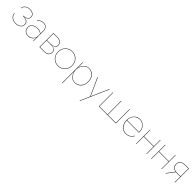

<svg xmlns="http://www.w3.org/2000/svg" viewBox="539 -2356 4463 4463"><g transform="rotate(45 2770.5 -125.0)"><path d="M256 10Q174 10 122.5 -34Q71 -78 63 -145H73Q81 -84 129 -42Q177 0 256 0Q296 0 333.5 -13.5Q371 -27 396 -55Q421 -83 421 -126Q421 -168 397.5 -193Q374 -218 335.5 -229Q297 -240 253 -240V-250Q321 -250 361 -277.5Q401 -305 401 -353Q401 -403 359.5 -431.5Q318 -460 259 -460Q213 -460 177 -442Q141 -424 120.5 -396Q100 -368 100 -336H90Q90 -373 113.5 -403.5Q137 -434 175.5 -452Q214 -470 260 -470Q324 -470 367.5 -439Q411 -408 411 -353Q411 -311 381.5 -282Q352 -253 292 -245Q431 -232 431 -127Q431 -82 406 -51.5Q381 -21 341 -5.5Q301 10 256 10Z M560 -395 553 -403Q578 -426 616 -448Q654 -470 709 -470Q777 -470 809 -428.5Q841 -387 841 -320V0H831V-118Q818 -65 775.5 -27.5Q733 10 669 10Q632 10 596.5 -4.5Q561 -19 538.5 -51Q516 -83 516 -135Q516 -184 542.5 -216Q569 -248 610.5 -264.5Q652 -281 697 -281Q753 -281 784 -266Q815 -251 831 -238V-320Q831 -385 801 -422.5Q771 -460 709 -460Q660 -460 624 -440.5Q588 -421 560 -395ZM526 -135Q526 -86 547 -56.5Q568 -27 601 -13.5Q634 0 669 0Q714 0 751 -22Q788 -44 809.5 -80.5Q831 -117 831 -160V-228Q813 -244 779.5 -257.5Q746 -271 697 -271Q656 -271 616.5 -256Q577 -241 551.5 -211Q526 -181 526 -135Z M1036 -460H1164Q1207 -460 1242.5 -447.5Q1278 -435 1300 -407.5Q1322 -380 1322 -335Q1322 -284 1286 -260Q1250 -236 1198 -231Q1240 -229 1272.5 -219.5Q1305 -210 1323.5 -188Q1342 -166 1342 -125Q1342 -73 1307.5 -36.5Q1273 0 1194 0H1036ZM1164 -450H1046V-235H1164Q1182 -235 1207 -238.5Q1232 -242 1256 -252.5Q1280 -263 1296 -283Q1312 -303 1312 -335Q1312 -394 1269 -422Q1226 -450 1164 -450ZM1174 -225H1046V-10H1194Q1269 -10 1300.5 -44.5Q1332 -79 1332 -125Q1332 -161 1316 -181.5Q1300 -202 1275.5 -211Q1251 -220 1224 -222.5Q1197 -225 1174 -225Z M1417 -230Q1417 -300 1448 -354Q1479 -408 1531.5 -439Q1584 -470 1650 -470Q1716 -470 1769 -439Q1822 -408 1852.5 -354Q1883 -300 1883 -230Q1883 -161 1852.5 -106.5Q1822 -52 1769 -21Q1716 10 1650 10Q1584 10 1531.5 -21Q1479 -52 1448 -106.5Q1417 -161 1417 -230ZM1427 -230Q1427 -163 1456.5 -111Q1486 -59 1537 -29.5Q1588 0 1650 0Q1713 0 1763.5 -29.5Q1814 -59 1843.5 -111Q1873 -163 1873 -230Q1873 -297 1843.5 -349Q1814 -401 1763.5 -430.5Q1713 -460 1650 -460Q1588 -460 1537 -430.5Q1486 -401 1456.5 -349Q1427 -297 1427 -230Z M2008 220H1998V-460H2008V-283Q2017 -333 2043 -375.5Q2069 -418 2109 -444Q2149 -470 2201 -470Q2261 -470 2309.5 -440.5Q2358 -411 2386 -357.5Q2414 -304 2414 -230Q2414 -157 2386 -103Q2358 -49 2309.5 -19.5Q2261 10 2201 10Q2149 10 2109 -16Q2069 -42 2043 -84.5Q2017 -127 2008 -177ZM2404 -230Q2404 -301 2376.5 -352.5Q2349 -404 2302.5 -432Q2256 -460 2198 -460Q2144 -460 2101 -426.5Q2058 -393 2033 -340.5Q2008 -288 2008 -230Q2008 -172 2033 -119.5Q2058 -67 2101 -33.5Q2144 0 2198 0Q2256 0 2302.5 -28Q2349 -56 2376.5 -108Q2404 -160 2404 -230Z M2888 -460 2694 -20 2588 220H2577L2683 -20L2483 -460H2495L2688 -32L2877 -460Z M3273 -10H3538V-460H3548V0H2988V-460H2998V-10H3263V-460H3273Z M4072 -107Q4057 -83 4034.5 -56Q4012 -29 3974 -9.5Q3936 10 3873 10Q3816 10 3769.5 -21.5Q3723 -53 3695.5 -108Q3668 -163 3668 -232Q3668 -274 3678 -308Q3698 -379 3751.5 -424.5Q3805 -470 3878 -470Q3931 -470 3977 -442Q4023 -414 4051.5 -365.5Q4080 -317 4080 -254Q4080 -248 4079.5 -241Q4079 -234 4078 -228H3678Q3679 -163 3705.5 -111.5Q3732 -60 3775.5 -30Q3819 0 3873 0Q3932 0 3968.5 -18Q4005 -36 4027 -62.5Q4049 -89 4064 -113ZM3878 -460Q3828 -460 3782.5 -434Q3737 -408 3708 -358Q3679 -308 3678 -238H4069Q4074 -302 4047.5 -352Q4021 -402 3975.5 -431Q3930 -460 3878 -460Z M4213 -460H4223V-250H4548V-460H4558V0H4548V-240H4223V0H4213Z M4708 -460H4718V-250H5043V-460H5053V0H5043V-240H4718V0H4708Z M5194 0H5181L5323 -188Q5270 -197 5236.5 -229Q5203 -261 5203 -322Q5203 -372 5225 -402Q5247 -432 5285.5 -446Q5324 -460 5371 -460H5491V0H5481V-184H5371Q5352 -184 5335 -186ZM5371 -194H5481V-450H5371Q5327 -450 5291 -437.5Q5255 -425 5234 -397Q5213 -369 5213 -322Q5213 -276 5234 -247.5Q5255 -219 5291 -206.5Q5327 -194 5371 -194Z"/></g></svg>

Font: Jost* Hairline
Style: Regular
Weight: 100
Version: Version 3.7